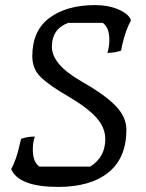

<svg xmlns="http://www.w3.org/2000/svg" viewBox="-20 -715 574 755"><path d="M248 -625Q184 -601 184 -531.5Q184 -462 297 -397Q392 -343 434.5 -299Q477 -255 477 -205Q477 -94 406.5 -37Q336 20 209 20Q54 20 24 -50Q45 -88 58 -149L63 -169Q88 -178 117 -178Q109 -156 109 -127Q109 -78 135 -60H335Q394 -97 394 -168Q394 -214 358 -253.5Q322 -293 246.5 -337Q171 -381 139 -413Q107 -445 107 -494Q107 -595 175 -645Q243 -695 354 -695Q406 -695 446.5 -677.5Q487 -660 495 -635Q474 -597 460 -536L456 -516Q431 -507 402 -507Q410 -529 410 -558Q410 -607 384 -625Z"/></svg>

Font: Kotta One
Style: Regular
Weight: 400
Designer: Ania Kruk
Foundry: Ania Kruk
Version: Version 1.001